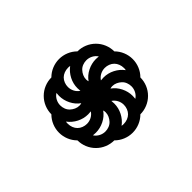

<svg xmlns="http://www.w3.org/2000/svg" viewBox="-90 -730 781 781"><g transform="rotate(-45 300.0 -340.0)"><path d="M225 -359Q228 -359 231 -359.5Q234 -360 237 -361Q217 -375 205.5 -398Q194 -421 194 -446Q194 -450 194.5 -454Q195 -458 195 -462Q183 -454 176.5 -441.5Q170 -429 170 -415Q170 -404 174 -393.5Q178 -383 186 -375.5Q194 -368 204 -363.5Q214 -359 225 -359ZM405 -218Q417 -226 423.5 -238.5Q430 -251 430 -265Q430 -276 426 -286.5Q422 -297 414 -304.5Q406 -312 396 -316.5Q386 -321 375 -321Q372 -321 369 -320.5Q366 -320 363 -319Q383 -305 394.5 -282Q406 -259 406 -234Q406 -230 405.5 -226Q405 -222 405 -218ZM225 -210Q236 -210 246.5 -214Q257 -218 264.5 -226Q272 -234 276.5 -244Q281 -254 281 -265Q281 -268 280.5 -271Q280 -274 279 -277Q265 -257 242 -245.5Q219 -234 194 -234Q190 -234 186 -234.5Q182 -235 178 -235Q186 -223 198.5 -216.5Q211 -210 225 -210ZM321 -403Q335 -423 358 -434.5Q381 -446 406 -446Q410 -446 414 -445.5Q418 -445 422 -445Q414 -457 401.5 -463.5Q389 -470 375 -470Q364 -470 353.5 -466Q343 -462 335.5 -454Q328 -446 323.5 -436Q319 -426 319 -415Q319 -412 319.5 -409Q320 -406 321 -403ZM270 -399Q270 -403 269.5 -407Q269 -411 269 -415Q269 -440 280.5 -462.5Q292 -485 312 -500Q309 -501 306 -501Q303 -501 300 -501Q289 -501 278.5 -497Q268 -493 260.5 -485.5Q253 -478 249 -467.5Q245 -457 245 -446Q245 -432 251.5 -419.5Q258 -407 270 -399ZM194 -285Q208 -285 220.5 -291.5Q233 -298 241 -310Q237 -310 233 -309.5Q229 -309 225 -309Q200 -309 177.5 -320.5Q155 -332 140 -352Q139 -349 139 -346Q139 -343 139 -340Q139 -329 143 -318.5Q147 -308 154.5 -300.5Q162 -293 172.5 -289Q183 -285 194 -285ZM300 -128Q279 -128 259.5 -136Q240 -144 225 -159Q204 -159 184.5 -167Q165 -175 150 -190Q135 -205 127 -224.5Q119 -244 119 -265Q104 -280 96 -299.5Q88 -319 88 -340Q88 -361 96 -380.5Q104 -400 119 -415Q119 -436 127 -455.5Q135 -475 150 -490Q165 -505 184.5 -513Q204 -521 225 -521Q240 -536 259.5 -544Q279 -552 300 -552Q321 -552 340.5 -544Q360 -536 375 -521Q396 -521 415.5 -513Q435 -505 450 -490Q465 -475 473 -455.5Q481 -436 481 -415Q496 -400 504 -380.5Q512 -361 512 -340Q512 -319 504 -299.5Q496 -280 481 -265Q481 -244 473 -224.5Q465 -205 450 -190Q435 -175 415.5 -167Q396 -159 375 -159Q360 -144 340.5 -136Q321 -128 300 -128ZM300 -179Q311 -179 321.5 -183Q332 -187 339.5 -194.5Q347 -202 351 -212.5Q355 -223 355 -234Q355 -248 348.5 -260.5Q342 -273 330 -281Q330 -277 330.5 -273Q331 -269 331 -265Q331 -240 319.5 -217.5Q308 -195 288 -180Q291 -179 294 -179Q297 -179 300 -179ZM460 -328Q461 -331 461 -334Q461 -337 461 -340Q461 -351 457 -361.5Q453 -372 445.5 -379.5Q438 -387 427.5 -391Q417 -395 406 -395Q392 -395 379.5 -388.5Q367 -382 359 -370Q363 -370 367 -370.5Q371 -371 375 -371Q400 -371 422.5 -359.5Q445 -348 460 -328Z"/></g></svg>

Font: Iosevka Extended
Style: Regular
Weight: 400
Width: 7
Monospace: yes
Designer: Belleve Invis
Foundry: Belleve Invis
Version: Version 32.5.0; ttfautohint (v1.8.4)